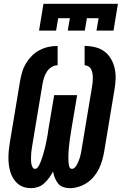

<svg xmlns="http://www.w3.org/2000/svg" viewBox="-20 -975 640 1003"><path d="M344 8Q326 8 309.5 2Q293 -4 283 -17Q273 -30 266.5 -46Q260 -62 257 -79Q248 -62 236.5 -46Q225 -30 210.5 -17Q196 -4 178 2Q160 8 142 8Q122 8 104 2Q86 -4 72.5 -15.5Q59 -27 49.5 -42.5Q40 -58 34.5 -75.5Q29 -93 26.5 -112Q24 -131 24 -150.5Q24 -170 26 -189.5Q28 -209 31 -228L85 -553Q89 -576 96 -599.5Q103 -623 116 -644.5Q129 -666 147 -684Q165 -702 187.5 -713.5Q210 -725 233.5 -730Q257 -735 281 -735V-634Q264 -634 249 -624.5Q234 -615 224.5 -600Q215 -585 210 -569Q205 -553 202 -536L148 -212Q147 -203 145.5 -195Q144 -187 143.5 -179Q143 -171 142.5 -162.5Q142 -154 142 -146Q142 -138 142.5 -130Q143 -122 145 -114.5Q147 -107 151 -100Q155 -93 163 -93Q171 -93 176.5 -100Q182 -107 185.5 -114Q189 -121 192 -128.5Q195 -136 197.5 -143.5Q200 -151 202.5 -158.5Q205 -166 207 -173.5Q209 -181 211 -188.5Q213 -196 215 -203.5Q217 -211 218.5 -218.5Q220 -226 221.5 -233.5Q223 -241 224.5 -248.5Q226 -256 227.5 -263.5Q229 -271 230 -278.5Q231 -286 232 -294L263 -478H383L352 -294Q351 -285 349.5 -276Q348 -267 346.5 -258.5Q345 -250 344 -241Q343 -232 342 -223Q341 -214 340 -205.5Q339 -197 338.5 -188Q338 -179 337.5 -170Q337 -161 337 -152.5Q337 -144 337.5 -135Q338 -126 339 -117.5Q340 -109 343.5 -101Q347 -93 356 -93Q364 -93 370 -99Q376 -105 380 -111.5Q384 -118 387 -125.5Q390 -133 393 -140Q396 -147 398 -154.5Q400 -162 401.5 -169Q403 -176 404.5 -183.5Q406 -191 407 -199L461 -523Q463 -535 464 -546.5Q465 -558 465 -569.5Q465 -581 463 -592Q461 -603 456.5 -612.5Q452 -622 442.5 -628Q433 -634 422 -634V-735Q450 -735 477 -728.5Q504 -722 525 -706.5Q546 -691 559.5 -668Q573 -645 579 -618Q585 -591 584 -563Q583 -535 578 -507L524 -182Q520 -159 513.5 -136.5Q507 -114 496.5 -92.5Q486 -71 470 -52Q454 -33 433.5 -19.5Q413 -6 390 1Q367 8 344 8ZM184 -815 207 -955H596L573 -815H484L495 -880H434L423 -815H334L345 -880H284L273 -815Z"/></svg>

Font: Iosevka Curly Extended
Style: Bold Italic
Weight: 700
Width: 7
Italic angle: -9°
Monospace: yes
Designer: Belleve Invis
Foundry: Belleve Invis
Version: Version 11.1.0; ttfautohint (v1.8.3)